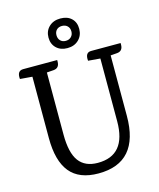

<svg xmlns="http://www.w3.org/2000/svg" viewBox="-133 -999 918 1108"><g transform="rotate(-15 326.5 -445.5)"><path d="M364.5 -850Q352 -862 332 -862Q312 -862 300 -850Q288 -838 288 -818Q288 -798 300 -785.5Q312 -773 332 -773Q352 -773 364.5 -785.5Q377 -798 377 -818Q377 -838 364.5 -850ZM266 -881Q292 -906 334 -906Q376 -906 400.5 -882.5Q425 -859 424.5 -819.5Q424 -780 398 -755Q372 -730 331 -730Q290 -730 265 -754Q240 -778 240 -817Q240 -856 266 -881ZM458 -679H634V-670Q634 -631 599 -628L560 -625V-264Q560 15 317 15Q202 15 147 -52.5Q92 -120 92 -256V-623L19 -629Q14 -679 52 -679H255V-670Q255 -631 220 -628L179 -625V-254Q179 -145 216 -95Q253 -45 329 -45Q498 -45 498 -248V-623L426 -629Q421 -679 458 -679Z"/></g></svg>

Font: Karma Medium
Style: Regular
Weight: 500
Designer: Joana Correia
Foundry: Indian Type Foundry
Version: Version 1.202;PS 1.0;hotconv 1.0.78;makeotf.lib2.5.61930; tt